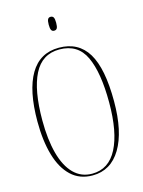

<svg xmlns="http://www.w3.org/2000/svg" viewBox="-134 -981 797 1068"><g transform="rotate(-15 265.0 -446.5)"><path d="M264 10Q190 10 141 -36Q92 -82 68 -165Q44 -248 44 -359Q44 -537 99.5 -631Q155 -725 265 -725Q377 -725 431 -636Q485 -547 485 -358Q485 -183 427 -86.5Q369 10 264 10ZM264 0Q360 0 408.5 -94Q457 -188 457 -358Q457 -531 414 -623Q371 -715 265 -715Q165 -715 118.5 -623Q72 -531 72 -358Q72 -248 93.5 -167.5Q115 -87 158 -43.5Q201 0 264 0ZM265 -823Q254 -823 249 -832Q244 -841 244 -863Q244 -885 249 -894Q254 -903 265 -903Q277 -903 282 -894Q287 -885 287 -863Q287 -841 282 -832Q277 -823 265 -823Z"/></g></svg>

Font: Noto Serif Display ExtraCondensed Thin
Style: Regular
Weight: 100
Width: 2
Designer: Monotype Design Team
Foundry: Monotype Imaging Inc.
Version: Version 2.009